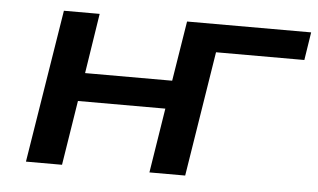

<svg xmlns="http://www.w3.org/2000/svg" viewBox="-41 -554 1019 615"><g transform="rotate(5 468.0 -246.0)"><path d="M62 0 141 -492H256L226 -299H506L537 -492H936L922 -402H638L574 0H459L492 -208H211L178 0Z"/></g></svg>

Font: Nunito Sans 10pt Expanded SemiBold
Style: Italic
Weight: 600
Width: 7
Italic angle: -9°
Designer: Vernon Adams
Foundry: Vernon Adams
Version: Version 3.101;gftools[0.9.27]